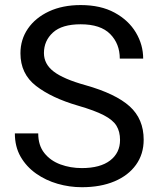

<svg xmlns="http://www.w3.org/2000/svg" viewBox="-20 -741 634 770"><path d="M461.4 -179.7Q461.4 -212.9 447.3 -236.3Q433.1 -259.8 396.5 -278.8Q359.9 -297.9 292.5 -317.4Q187 -348.1 124.5 -396.5Q62 -444.8 62 -527.3Q62 -582.5 92 -626.2Q122.1 -669.9 176.5 -695.3Q231 -720.7 303.7 -720.7Q383.8 -720.7 439.7 -690.2Q495.6 -659.7 524.9 -610.6Q554.2 -561.5 554.2 -505.9H460.4Q460.4 -565.4 421.9 -604.5Q383.3 -643.6 303.7 -643.6Q228.5 -643.6 192.4 -610.6Q156.2 -577.6 156.2 -528.3Q156.2 -483.9 195.6 -453.9Q234.9 -423.8 322.8 -399.4Q443.8 -365.2 500 -314.5Q556.2 -263.7 556.2 -180.7Q556.2 -123 525.4 -80.1Q494.6 -37.1 439 -13.7Q383.3 9.8 308.1 9.8Q258.8 9.8 211.2 -3.9Q163.6 -17.6 124.8 -44.9Q85.9 -72.3 62.7 -112.5Q39.6 -152.8 39.6 -206.1H133.3Q133.3 -157.7 158 -127Q182.6 -96.2 222.7 -81.5Q262.7 -66.9 308.1 -66.9Q381.8 -66.9 421.6 -97.4Q461.4 -127.9 461.4 -179.7Z"/></svg>

Font: Vazirmatn UI
Style: Regular
Weight: 400
Designer: Saber Rastikerdar
Foundry: Saber Rastikerdar
Version: Version 33.003